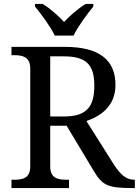

<svg xmlns="http://www.w3.org/2000/svg" viewBox="-20 -951 702 971"><path d="M257 -771H352C373 -816 421 -880 452 -918V-931H413C375 -908 334 -872 304 -840C274 -872 234 -908 196 -931H157V-918C188 -880 236 -816 257 -771ZM38 0H329V-42H316C272 -42 234 -50 234 -109V-315H317L452 -90C497 -14 523 0 648 0H662V-42H659C617 -42 588 -69 554 -122L417 -339C488 -363 564 -414 564 -521C564 -650 480 -714 307 -714H38V-672H51C95 -672 133 -663 133 -604V-109C133 -50 95 -42 51 -42H38ZM304 -362H234V-666H302C415 -666 457 -625 457 -518C457 -414 421 -362 304 -362Z"/></svg>

Font: Noto Fangsong KSS Vertical
Style: Regular
Weight: 400
Designer: LIU Zhao, ZHANG Congyu, Kushim JIANG
Foundry: Guyu Beijing Co. Ltd.
Version: Version 1.000;November 16, 2022;FontCreator 11.5.0.2427 64-b